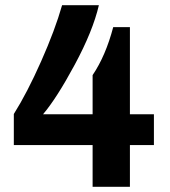

<svg xmlns="http://www.w3.org/2000/svg" viewBox="-20 -716 652 736"><path d="M359 -696Q336 -597 266.5 -468Q197 -339 145 -278H335V-428Q385 -502 414 -612H478V-278H570V-160H478V0H335V-160H33V-279Q84 -360 137.5 -480.5Q191 -601 218 -696Z"/></svg>

Font: Chivo
Style: Bold
Weight: 700
Designer: Hector Gatti
Foundry: Omnibus-Type
Version: Version 1.007;PS 001.007;hotconv 1.0.88;makeotf.lib2.5.64775